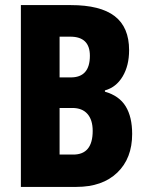

<svg xmlns="http://www.w3.org/2000/svg" viewBox="-20 -734 581 754"><path d="M258 -714Q374 -714 430.5 -670.5Q487 -627 487 -537Q487 -476 461.5 -433.5Q436 -391 392 -379V-374Q448 -358 473.5 -316.5Q499 -275 499 -208Q499 -112 440.5 -56Q382 0 280 0H62V-714ZM258 -430Q333 -430 333 -515Q333 -590 256 -590H214V-430ZM214 -310V-127H268Q344 -127 344 -220Q344 -263 323.5 -286.5Q303 -310 264 -310Z"/></svg>

Font: Noto Sans Arabic ExtCond ExtBd
Style: Regular
Weight: 800
Width: 2
Designer: Monotype Design Team, Nadine Chahine, Nizar Qandah and Khaled Hosny
Foundry: Monotype Imaging Inc.
Version: Version 2.012; ttfautohint (v1.8.4.7-5d5b)